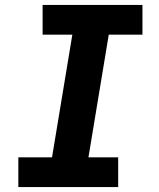

<svg xmlns="http://www.w3.org/2000/svg" viewBox="-20 -755 640 775"><path d="M54 0V-120H190L272 -615H152V-735H555V-615H419L337 -120H457V0Z"/></svg>

Font: Iosevka Curly Slab HvExObl
Style: Regular
Weight: 900
Width: 7
Italic angle: -9°
Monospace: yes
Designer: Belleve Invis
Foundry: Belleve Invis
Version: Version 11.1.0; ttfautohint (v1.8.3)